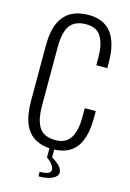

<svg xmlns="http://www.w3.org/2000/svg" viewBox="-152 -924 808 1195"><g transform="rotate(15 252.0 -326.5)"><path d="M222.2 199.2V169.9Q293 169.9 293 138.2Q293 123.5 279.3 105.2Q265.6 86.9 243.2 71.8V6.8H273.9V63Q344.2 104 344.2 142.1Q344.2 167.5 311.3 183.3Q278.3 199.2 222.2 199.2ZM56.2 -244.1V-596.2Q56.2 -690.4 82 -746.6Q130.4 -852.1 265.1 -852.1Q461.9 -852.1 461.9 -596.2V-562H391.1V-611.8Q391.1 -693.4 364.7 -740.2Q337.9 -792 265.1 -792Q202.1 -792 169.9 -758.3Q154.8 -743.2 146 -719.2Q129.9 -676.3 129.9 -611.8V-227.1Q129.9 -148.9 155.8 -99.1Q185.1 -45.9 265.1 -45.9Q336.4 -45.9 364.7 -98.6Q391.1 -145.5 391.1 -227.1V-285.2H461.9V-244.1Q461.9 -150.9 437 -92.3Q394 11.2 265.1 13.2Q170.4 13.2 119.1 -36.6Q96.2 -59.6 81.5 -92.3Q56.2 -150.9 56.2 -244.1Z"/></g></svg>

Font: VL Oswald
Style: Light
Weight: 300
Designer: vernon adams
Foundry: vernon adams
Version: Version ; ttfautohint (v0.92.18-e454-dirty) -l 8 -r 50 -G 20